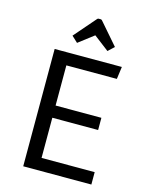

<svg xmlns="http://www.w3.org/2000/svg" viewBox="-124 -911 761 988"><g transform="rotate(15 257.0 -417.0)"><path d="M178 -280V-66H461V0H98V-625H456L447 -559H178V-345H422V-280ZM201 -685 169 -715 267 -828Q271 -834 276 -834H288Q293 -834 297 -828L395 -715L363 -685L282 -747Z"/></g></svg>

Font: Changa Light
Style: Regular
Weight: 300
Designer: Eduardo Rodriguez Tunni
Foundry: Eduardo Rodriguez Tunni
Version: Version 3.002; ttfautohint (v1.8.2)